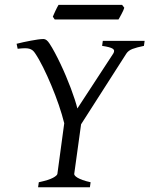

<svg xmlns="http://www.w3.org/2000/svg" viewBox="-20 -787 628 807"><path d="M357.9 0H140.1L143.1 -21Q185.5 -30.3 202.9 -39.8Q220.2 -49.3 221.2 -56.2L250 -269Q241.2 -304.7 227.1 -345.9Q212.9 -387.2 196 -427.5Q179.2 -467.8 161.4 -503.7Q143.6 -539.6 127 -564Q122.1 -571.3 116.5 -575.7Q110.8 -580.1 102.8 -582.3Q94.7 -584.5 83 -584.2Q71.3 -584 54.2 -582L49.8 -603Q63 -606.4 78.9 -609.9Q94.7 -613.3 110.4 -616.2Q126 -619.1 139.9 -621.1Q153.8 -623 163.1 -623Q175.8 -623 188 -604Q198.7 -587.9 210.4 -565.9Q222.2 -543.9 234.1 -518.8Q246.1 -493.7 257.1 -467.5Q268.1 -441.4 277.6 -416.3Q287.1 -391.1 294.2 -369.1Q301.3 -347.2 305.2 -331.1L456.1 -562Q464.4 -575.7 453.4 -582.5Q442.4 -589.4 409.2 -594.2L412.1 -615.2H587.9L585 -594.2Q554.2 -587.9 536.9 -581.3Q519.5 -574.7 511.2 -562L320.8 -264.6L292 -56.2Q291.5 -53.2 294.7 -49.1Q297.9 -44.9 305.9 -40Q314 -35.2 327.4 -30.3Q340.8 -25.4 360.8 -21ZM502.4 -754.4Q501 -749 497.8 -742.2Q494.6 -735.4 491 -728.5Q487.3 -721.7 483.9 -715.3Q480.5 -709 478 -705.1H210L202.1 -716.8Q204.1 -721.7 207 -728.3Q210 -734.9 213.1 -741.7Q216.3 -748.5 219.7 -755.1Q223.1 -761.7 226.1 -766.6H493.2Z"/></svg>

Font: Gentium Plus
Style: Italic
Weight: 400
Italic angle: -8°
Designer: J. Victor Gaultney, Annie Olsen, Iska Routamaa
Foundry: SIL International
Version: Version 1.510